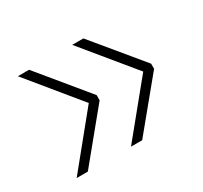

<svg xmlns="http://www.w3.org/2000/svg" viewBox="-92 -558 667 632"><g transform="rotate(-30 242.0 -242.5)"><path d="M194 -243 36 -436H78.5L229.5 -252.5V-233L78.5 -49H36ZM401 -243 242.5 -436H285L436.5 -252.5V-233L285 -49H242.5Z"/></g></svg>

Font: Anek Bangla ExtraLight
Style: Regular
Weight: 250
Designer: Sulekha Rajkumar (Bangla), Yesha Goshar (Latin)
Foundry: Ek Type
Version: Version 1.003